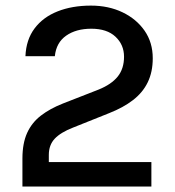

<svg xmlns="http://www.w3.org/2000/svg" viewBox="-20 -682 640 702"><path d="M62 0V-102.5Q62 -158 79.2 -196Q96.5 -234 129.8 -259.5Q163 -285 210 -303.5L340.5 -354.5Q387.5 -373.5 410.5 -402.2Q433.5 -431 433.5 -474.5Q433.5 -518.5 402.2 -547.8Q371 -577 314 -577Q258 -577 221.8 -551.5Q185.5 -526 180.5 -476.5H73Q75.5 -537 106.5 -578.2Q137.5 -619.5 190.8 -640.5Q244 -661.5 312.5 -661.5Q377 -661.5 428 -637Q479 -612.5 508.8 -569.5Q538.5 -526.5 538.5 -469Q538.5 -419 520.2 -381.2Q502 -343.5 466.2 -316Q430.5 -288.5 379.5 -268.5L247 -215.5Q202 -198 180.2 -175Q158.5 -152 158.5 -115.5V-89.5H533.5V0Z"/></svg>

Font: Betinya Sans Medium
Style: Regular
Weight: 500
Designer: Jonathan Pinhorn
Version: Version 2.001;December 9, 2019;FontCreator 12.0.0.2547 64-bi